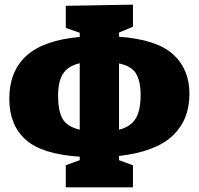

<svg xmlns="http://www.w3.org/2000/svg" viewBox="-20 -786 855 826"><path d="M552 -671 492 -646V-628Q655 -616 725 -552Q795 -488 795 -382Q795 -270 722 -201.5Q649 -133 492 -115V-97L552 -75V20H263V-75L323 -97V-112Q161 -122 90.5 -185Q20 -248 20 -361Q20 -479 93.5 -546Q167 -613 323 -627V-645L263 -666V-761L552 -766ZM230 -369Q230 -312 248 -277Q266 -242 323 -228V-514Q272 -502 250.5 -468Q229 -434 230 -369ZM585 -377Q585 -436 565.5 -469Q546 -502 492 -513V-228Q541 -240 563 -275Q585 -310 585 -377Z"/></svg>

Font: Bitter Black
Style: Regular
Weight: 900
Designer: Sol Matas, and Bitter project Authors
Foundry: Sol Matas
Version: Version 2.001